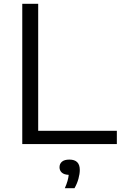

<svg xmlns="http://www.w3.org/2000/svg" viewBox="-20 -760 646 1013"><path d="M97.5 0V-740H181.5V-70H596.5V0ZM322 233Q331.5 211.5 336.2 194.8Q341 178 342.5 162.5Q318 161.5 306 150.5Q294 139.5 294 122.5Q294 104 307 93Q320 82 346 82Q401 82 401 136.5Q401 157.5 393.8 183.5Q386.5 209.5 373 233Z"/></svg>

Font: Encode Sans Expanded
Style: Regular
Weight: 400
Width: 7
Designer: Multiple Designers
Foundry: Impallari Type
Version: Version 3.000; ttfautohint (v1.8.3) -l 8 -r 50 -G 200 -x 14 